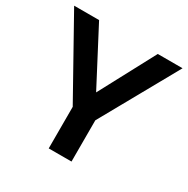

<svg xmlns="http://www.w3.org/2000/svg" viewBox="-161 -855 981 1000"><g transform="rotate(30 330.0 -355.0)"><path d="M154 -710H4L261 -250V0H398V-248L656 -710H507L329 -376Z"/></g></svg>

Font: FIGSv2-sans-serif
Style: Bold
Weight: 700
Designer: Matt McInerney, Pablo Impallari, Rodrigo Fuenzalida,Mirko Velimirovic
Foundry: Matt McInerney, Pablo Impallari, Rodrigo Fuenzalida
Version: Version 4.021;hotconv 1.0.109;makeotfexe 2.5.65596